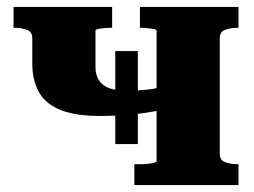

<svg xmlns="http://www.w3.org/2000/svg" viewBox="-20 -533 731 553"><path d="M431 -69V-444Q431 -448 423 -449.5Q415 -451 404.5 -452Q394 -453 385 -453H383V-513H667V-453H666Q643 -453 628 -447Q613 -441 613 -423V-90Q613 -72 628 -66Q643 -60 666 -60H667V0H367V-60H385Q394 -60 404.5 -61Q415 -62 423 -64Q431 -66 431 -69ZM73 -350V-423Q73 -441 58 -447Q43 -453 20 -453H19V-513H303V-453H300Q291 -453 280.5 -452Q270 -451 262.5 -449.5Q255 -448 255 -444V-340Q255 -318 264.5 -302.5Q274 -287 293.5 -279.5Q313 -272 343 -272Q364 -272 381.5 -273Q399 -274 417 -276.5Q435 -279 456 -285V-219Q428 -212 395.5 -207.5Q363 -203 330.5 -201Q298 -199 268 -199Q198 -199 155 -216Q112 -233 92.5 -267Q73 -301 73 -350ZM312 -118V-386H377V-118Z"/></svg>

Font: Roboto Serif 36pt
Style: Bold
Weight: 700
Version: Version 1.008